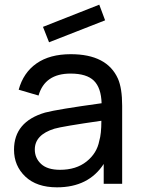

<svg xmlns="http://www.w3.org/2000/svg" viewBox="-20 -787 603 822"><path d="M430 -700 190 -606 164 -672 405 -767ZM485 -450Q503 -409 503 -334V0H424V-85Q359 15 224 15Q137 15 88.5 -31Q40 -77 40 -146Q40 -266 173 -305Q226 -319 415 -345Q413 -411 382 -441.5Q351 -472 282 -472Q172 -472 145 -378L60 -403Q80 -476 136.5 -515.5Q193 -555 283 -555Q438 -555 485 -450ZM237 -60Q306 -60 350.5 -95.5Q395 -131 405 -184Q414 -213 414 -270Q247 -246 213 -236Q129 -210 129 -147Q129 -110 156 -85Q183 -60 237 -60Z"/></svg>

Font: Manrope Medium
Style: Medium
Weight: 500
Designer: Mikhail Sharanda
Foundry: Mikhail Sharanda
Version: Version 4.000;hotconv 1.0.109;makeotfexe 2.5.65596